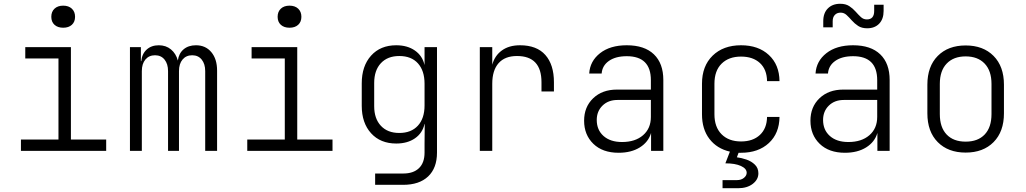

<svg xmlns="http://www.w3.org/2000/svg" viewBox="-20 -800 5440 1018"><path d="M91 0V-60H290V-490H114V-550H356V-60H543V0ZM315 -653Q286 -653 269 -668.5Q252 -684 252 -711Q252 -738 269 -754Q286 -770 315 -770Q344 -770 361 -754Q378 -738 378 -711Q378 -684 361 -668.5Q344 -653 315 -653Z M669 0V-550H727V-476H729Q733 -515 758 -537.5Q783 -560 822 -560Q860 -560 886.5 -538Q913 -516 923 -479Q928 -517 953.5 -538.5Q979 -560 1019 -560Q1070 -560 1100.5 -523.5Q1131 -487 1131 -426V0H1068V-423Q1068 -461 1049.5 -484Q1031 -507 999 -507Q967 -507 948 -484.5Q929 -462 929 -423V0H871V-423Q871 -461 852.5 -484Q834 -507 802 -507Q770 -507 751 -484.5Q732 -462 732 -423V0Z M1291 0V-60H1490V-490H1314V-550H1556V-60H1743V0ZM1515 -653Q1486 -653 1469 -668.5Q1452 -684 1452 -711Q1452 -738 1469 -754Q1486 -770 1515 -770Q1544 -770 1561 -754Q1578 -738 1578 -711Q1578 -684 1561 -668.5Q1544 -653 1515 -653Z M1969 180V120H2118Q2172 120 2201.5 91.5Q2231 63 2231 9V-38L2232 -143H2231Q2220 -94 2180 -66.5Q2140 -39 2081 -39Q1997 -39 1947.5 -93.5Q1898 -148 1898 -239V-358Q1898 -450 1947.5 -505Q1997 -560 2081 -560Q2140 -560 2180 -532Q2220 -504 2231 -455V-550H2297V9Q2297 91 2250 135.5Q2203 180 2117 180ZM2097 -95Q2160 -95 2195.5 -133.5Q2231 -172 2231 -241V-356Q2231 -425 2196 -464Q2161 -503 2097 -503Q2035 -503 1999.5 -465Q1964 -427 1964 -360V-237Q1964 -171 1999.5 -133Q2035 -95 2097 -95Z M2524 0V-550H2590V-457Q2603 -505 2641 -532.5Q2679 -560 2737 -560Q2826 -560 2871.5 -508.5Q2917 -457 2917 -364V-315H2851V-364Q2851 -503 2721 -503Q2657 -503 2623.5 -465Q2590 -427 2590 -356V0Z M3260 10Q3175 10 3126 -37.5Q3077 -85 3077 -160Q3077 -233 3125 -279Q3173 -325 3251 -325H3431V-375Q3431 -502 3303 -502Q3244 -502 3208.5 -477Q3173 -452 3170 -410H3104Q3108 -476 3161.5 -518Q3215 -560 3303 -560Q3397 -560 3447 -512Q3497 -464 3497 -376V0H3432V-95Q3418 -47 3372.5 -18.5Q3327 10 3260 10ZM3278 -47Q3348 -47 3389.5 -83Q3431 -119 3431 -180V-270H3254Q3205 -270 3174.5 -240Q3144 -210 3144 -164Q3144 -111 3180 -79Q3216 -47 3278 -47Z M3811 198V155H3887Q3910 155 3924.5 143Q3939 131 3939 116Q3939 94 3908.5 80Q3878 66 3826 66L3850 4Q3781 -12 3741.5 -63.5Q3702 -115 3702 -194V-356Q3702 -450 3758.5 -505Q3815 -560 3909 -560Q4001 -560 4056.5 -508.5Q4112 -457 4113 -370H4047Q4046 -432 4009 -466Q3972 -500 3909 -500Q3844 -500 3806 -462.5Q3768 -425 3768 -356V-194Q3768 -126 3806 -88Q3844 -50 3909 -50Q3972 -50 4009 -84.5Q4046 -119 4047 -180H4113Q4112 -93 4056.5 -41.5Q4001 10 3909 10Q3902 10 3896 10L3887 34Q3911 37 3937.5 46Q3964 55 3982.5 73Q4001 91 4001 119Q4001 152 3971 175Q3941 198 3893 198Z M4460 10Q4375 10 4326 -37.5Q4277 -85 4277 -160Q4277 -233 4325 -279Q4373 -325 4451 -325H4631V-375Q4631 -502 4503 -502Q4444 -502 4408.5 -477Q4373 -452 4370 -410H4304Q4308 -476 4361.5 -518Q4415 -560 4503 -560Q4597 -560 4647 -512Q4697 -464 4697 -376V0H4632V-95Q4618 -47 4572.5 -18.5Q4527 10 4460 10ZM4478 -47Q4548 -47 4589.5 -83Q4631 -119 4631 -180V-270H4454Q4405 -270 4374.5 -240Q4344 -210 4344 -164Q4344 -111 4380 -79Q4416 -47 4478 -47ZM4578 -650Q4549 -650 4530 -662.5Q4511 -675 4496.5 -691.5Q4482 -708 4468.5 -720.5Q4455 -733 4437 -733Q4418 -733 4406.5 -721Q4395 -709 4395 -688V-655H4345V-688Q4345 -731 4369.5 -755.5Q4394 -780 4435 -780Q4464 -780 4483 -767.5Q4502 -755 4516.5 -738.5Q4531 -722 4544.5 -709.5Q4558 -697 4576 -697Q4615 -697 4615 -742V-775H4665V-742Q4665 -699 4641.5 -674.5Q4618 -650 4578 -650Z M5100 9Q5007 9 4952 -46.5Q4897 -102 4897 -199V-351Q4897 -448 4952 -503.5Q5007 -559 5100 -559Q5193 -559 5248 -503.5Q5303 -448 5303 -351V-199Q5303 -102 5248 -46.5Q5193 9 5100 9ZM5100 -49Q5165 -49 5201 -87Q5237 -125 5237 -195V-355Q5237 -425 5200.5 -463Q5164 -501 5100 -501Q5036 -501 4999.5 -463Q4963 -425 4963 -355V-195Q4963 -125 4999 -87Q5035 -49 5100 -49Z"/></svg>

Font: JetBrains Mono NL ExtraLight
Style: Regular
Weight: 200
Designer: Philipp Nurullin, Konstantin Bulenkov
Foundry: JetBrains
Version: Version 2.304; ttfautohint (v1.8.4.7-5d5b)